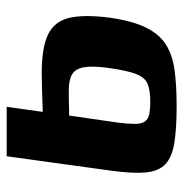

<svg xmlns="http://www.w3.org/2000/svg" viewBox="-7 -538 549 575"><g transform="rotate(-90 267.5 -250.5)"><path d="M237 4Q169 4 126.5 -3Q84 -10 63 -30Q42 -50 38.5 -89Q35 -128 44 -193L87 -505H235L220 -397Q225 -397 237.5 -397.5Q250 -398 266.5 -398.5Q283 -399 301.5 -399.5Q320 -400 336 -400Q413 -400 452 -381Q491 -362 501.5 -317.5Q512 -273 502 -196Q492 -127 472 -87Q452 -47 420.5 -27.5Q389 -8 343.5 -2Q298 4 237 4ZM250 -75Q286 -75 305 -83.5Q324 -92 334 -119Q344 -146 352 -203Q358 -249 353.5 -274Q349 -299 332.5 -309Q316 -319 284 -319Q275 -319 264 -319Q253 -319 242 -318.5Q231 -318 222 -318Q213 -318 209 -318L188 -173Q184 -141 184 -121.5Q184 -102 190.5 -92Q197 -82 211.5 -78.5Q226 -75 250 -75Z"/></g></svg>

Font: Genos
Style: Bold Italic
Weight: 700
Italic angle: -8°
Version: Version 1.010